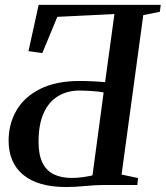

<svg xmlns="http://www.w3.org/2000/svg" viewBox="-20 -763 683 792"><path d="M252.5 8.5Q137 8.5 76.2 -41.5Q15.5 -91.5 15.5 -182.5Q15.5 -252 48 -307.8Q80.5 -363.5 145.8 -396.2Q211 -429 308.5 -429Q335.5 -429 365 -427.5Q394.5 -426 413.5 -424L452 -705L216.5 -693.5L154.5 -544L97.5 -552L139.5 -743H643L639.5 -714.5L571 -700.5L481.5 -43L549.5 -28.5L546.5 0H416.5Q373.5 0 332.5 4.2Q291.5 8.5 252.5 8.5ZM276 -29Q297.5 -29 319.8 -32Q342 -35 361.5 -39.5L407.5 -381.5Q394.5 -384.5 377 -386Q359.5 -387.5 341.5 -388.5Q323.5 -389.5 308 -389.5Q257.5 -389.5 219.2 -366.2Q181 -343 160 -296.2Q139 -249.5 139 -178Q139 -125 155 -92Q171 -59 201.8 -44Q232.5 -29 276 -29Z"/></svg>

Font: Merriweather 96pt Medium
Style: Italic
Weight: 500
Italic angle: -7.8°
Version: Version 2.101